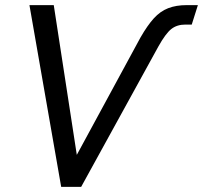

<svg xmlns="http://www.w3.org/2000/svg" viewBox="-20 -730 793 750"><path d="M219 0 95 -710H190L280 -125L529 -584Q556 -631 581 -658.5Q606 -686 637 -698Q668 -710 709 -710H753L729 -634H704Q671 -634 649 -616.5Q627 -599 599 -549L297 0Z"/></svg>

Font: Raleway Medium
Style: Italic
Weight: 500
Italic angle: -12°
Designer: Matt McInerney, Pablo Impallari, Rodrigo Fuenzalida
Foundry: Matt McInerney, Pablo Impallari, Rodrigo Fuenzalida
Version: Version 4.026